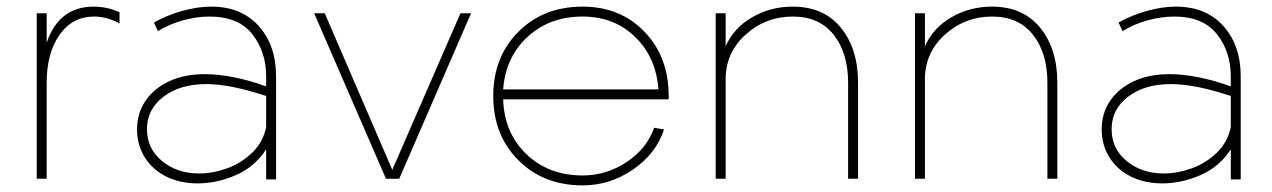

<svg xmlns="http://www.w3.org/2000/svg" viewBox="-20 -540 3842 580"><path d="M263 -520Q304 -520 341 -503V-469Q304 -490 264 -490Q199 -490 160 -435Q121 -380 121 -290V0H91V-500H121V-411Q158 -520 263 -520Z M814 -309V2H784V-89Q750 -36 692.5 -11Q635 14 577 14Q524 14 482.5 -6.5Q441 -27 417.5 -64.5Q394 -102 394 -149Q394 -198 419.5 -235.5Q445 -273 491 -294.5Q537 -316 599 -316Q639 -316 687 -306.5Q735 -297 784 -279V-309Q784 -384 742 -437Q700 -490 613 -490Q574 -490 532.5 -478.5Q491 -467 457 -446L445 -472Q484 -494 530.5 -507Q577 -520 618 -520Q709 -520 761.5 -461.5Q814 -403 814 -309ZM784 -156V-250Q676 -286 603 -286Q524 -286 474 -248Q424 -210 424 -150Q424 -91 469.5 -53.5Q515 -16 581 -16Q623 -16 666 -31.5Q709 -47 742 -79Q775 -111 784 -156Z M1146 0 929 -500H961L1165 -27L1371 -500H1403L1186 0Z M1740 -10Q1812 -10 1873 -50.5Q1934 -91 1956 -154L1986 -149Q1962 -76 1892.5 -28Q1823 20 1740 20Q1622 20 1546 -56Q1470 -132 1470 -250Q1470 -368 1546 -444Q1622 -520 1740 -520Q1854 -520 1927 -444Q2000 -368 2000 -250V-240H1500Q1503 -139 1570 -74.5Q1637 -10 1740 -10ZM1500 -270H1969Q1962 -367 1898.5 -428.5Q1835 -490 1740 -490Q1640 -490 1573.5 -428.5Q1507 -367 1500 -270Z M2375 -520Q2468 -520 2520 -456.5Q2572 -393 2572 -290V0H2542V-290Q2542 -380 2498.5 -435Q2455 -490 2375 -490Q2293 -490 2232.5 -435.5Q2172 -381 2172 -300V0H2142V-500H2172V-400Q2196 -455 2251.5 -487.5Q2307 -520 2375 -520Z M2977 -520Q3070 -520 3122 -456.5Q3174 -393 3174 -290V0H3144V-290Q3144 -380 3100.5 -435Q3057 -490 2977 -490Q2895 -490 2834.5 -435.5Q2774 -381 2774 -300V0H2744V-500H2774V-400Q2798 -455 2853.5 -487.5Q2909 -520 2977 -520Z M3728 -309V2H3698V-89Q3664 -36 3606.5 -11Q3549 14 3491 14Q3438 14 3396.5 -6.5Q3355 -27 3331.5 -64.5Q3308 -102 3308 -149Q3308 -198 3333.5 -235.5Q3359 -273 3405 -294.5Q3451 -316 3513 -316Q3553 -316 3601 -306.5Q3649 -297 3698 -279V-309Q3698 -384 3656 -437Q3614 -490 3527 -490Q3488 -490 3446.5 -478.5Q3405 -467 3371 -446L3359 -472Q3398 -494 3444.5 -507Q3491 -520 3532 -520Q3623 -520 3675.5 -461.5Q3728 -403 3728 -309ZM3698 -156V-250Q3590 -286 3517 -286Q3438 -286 3388 -248Q3338 -210 3338 -150Q3338 -91 3383.5 -53.5Q3429 -16 3495 -16Q3537 -16 3580 -31.5Q3623 -47 3656 -79Q3689 -111 3698 -156Z"/></svg>

Font: Metropolitano Thin
Style: Regular
Weight: 250
Designer: Fonts by Alex Slobzheninov & Chris M. Simpson / Changes by Cristiano Sobral
Foundry: Fonts by Alex Slobzheninov & Chris M. Simpson / Changes by Cristiano Sobral
Version: Version 1.00;August 30, 2020;FontCreator 13.0.0.2681 64-bit